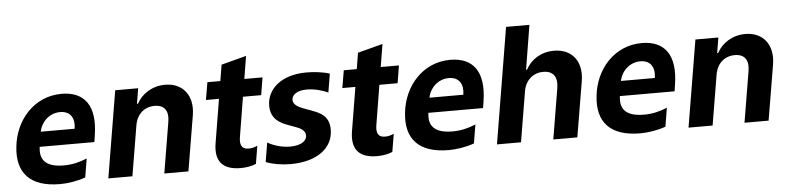

<svg xmlns="http://www.w3.org/2000/svg" viewBox="-45 -958 4933 1201"><g transform="rotate(-5 2422.0 -358.0)"><path d="M348.7 -552.6C176.5 -552.6 55 -414.1 38.4 -245.4C21 -85.9 101.2 9.2 291.2 9.2C338.1 9.2 397.7 0.7 451 -18.5L470.5 -136C425.4 -116.8 377.1 -105.1 325.6 -105.1C198.9 -105.1 175.1 -163 183.6 -234H527.3L533.7 -275.6C563.2 -460.9 491.5 -552.6 348.7 -552.6ZM411.6 -327.8H198.9C210.9 -389.6 263.1 -439.6 329.9 -439.6C395.2 -439.6 422.2 -392.8 411.6 -327.8Z M594.5 0H745.7L798.3 -315.3C810 -385.7 858.7 -426.8 921.9 -426.8C983.3 -426.8 1011 -388.1 999.3 -320.3L946 0H1097.3L1155.5 -347.3C1176.1 -470.9 1109.7 -552.6 998.9 -552.6C918.3 -552.6 852.3 -509.9 820 -449.2H813.6L829.5 -545.5H685.4Z M1478 -435.4H1592.3L1610.4 -545.5H1496.1L1519.5 -688.2L1362.2 -647L1345.5 -545.5H1264.2L1245.4 -435.4H1327.4L1282 -160.9C1263.8 -50.8 1310 7.8 1425.1 7.8C1457.7 7.8 1493.3 2.8 1522 -9.9L1540.8 -122.5C1522 -113.6 1503.6 -109.4 1485.4 -109.4C1436.4 -109.4 1430.4 -144.9 1437.1 -186.1Z M1738.3 10.3C1905.5 10.3 2007.1 -67.8 2007.1 -183.2C2007.1 -269.2 1950.3 -291.9 1901.6 -310.4L1846.2 -331C1819.2 -341.6 1784.8 -357.6 1784.8 -388.5C1784.8 -418.3 1815.3 -445.7 1878.9 -445.7C1927.9 -445.7 1983.3 -429.7 2012.4 -415.1L2032 -532.3C1984.7 -547.2 1926.5 -552.2 1886.4 -552.2C1725.5 -552.2 1636.4 -467 1636.4 -364.7C1636.4 -275.6 1704.2 -250 1739.3 -236.5L1792.6 -216.6C1813.2 -209.2 1850.1 -194.2 1850.1 -159.8C1850.1 -123.6 1810 -99.1 1745.7 -99.1C1692.5 -99.1 1641.3 -115.1 1604 -137.1L1583.8 -16C1628.9 1.4 1684.7 10.3 1738.3 10.3Z M2334.5 -435.4H2448.9L2467 -545.5H2352.6L2376.1 -688.2L2218.8 -647L2202.1 -545.5H2120.7L2101.9 -435.4H2183.9L2138.5 -160.9C2120.4 -50.8 2166.5 7.8 2281.6 7.8C2314.3 7.8 2349.8 2.8 2378.6 -9.9L2397.4 -122.5C2378.6 -113.6 2360.1 -109.4 2342 -109.4C2293 -109.4 2286.9 -144.9 2293.7 -186.1Z M2789.4 -552.6C2617.2 -552.6 2495.7 -414.1 2479 -245.4C2461.6 -85.9 2541.9 9.2 2731.9 9.2C2778.8 9.2 2838.4 0.7 2891.7 -18.5L2911.2 -136C2866.1 -116.8 2817.8 -105.1 2766.3 -105.1C2639.6 -105.1 2615.8 -163 2624.3 -234H2968L2974.4 -275.6C3003.9 -460.9 2932.2 -552.6 2789.4 -552.6ZM2852.3 -327.8H2639.6C2651.6 -389.6 2703.8 -439.6 2770.6 -439.6C2835.9 -439.6 2862.9 -392.8 2852.3 -327.8Z M3238.3 -315.3C3249.6 -385.7 3300.1 -426.8 3362.6 -426.8C3424.7 -426.8 3452.8 -387.1 3441.8 -320.3L3388.5 0H3539.4L3597.7 -347.3C3618.6 -473.4 3551.5 -552.6 3440.3 -552.6C3359 -552.6 3295.8 -511 3262.8 -449.2H3256.7L3302.2 -727.3H3155.5L3034.8 0H3185.7Z M3991.8 -552.6C3819.6 -552.6 3698.2 -414.1 3681.5 -245.4C3664.1 -85.9 3744.3 9.2 3934.3 9.2C3981.2 9.2 4040.8 0.7 4094.1 -18.5L4113.6 -136C4068.5 -116.8 4020.2 -105.1 3968.8 -105.1C3842 -105.1 3818.2 -163 3826.7 -234H4170.5L4176.8 -275.6C4206.3 -460.9 4134.6 -552.6 3991.8 -552.6ZM4054.7 -327.8H3842C3854 -389.6 3906.2 -439.6 3973 -439.6C4038.4 -439.6 4065.3 -392.8 4054.7 -327.8Z M4237.6 0H4388.8L4441.4 -315.3C4453.1 -385.7 4501.8 -426.8 4565 -426.8C4626.4 -426.8 4654.1 -388.1 4642.4 -320.3L4589.1 0H4740.4L4798.7 -347.3C4819.2 -470.9 4752.8 -552.6 4642 -552.6C4561.4 -552.6 4495.4 -509.9 4463.1 -449.2H4456.7L4472.7 -545.5H4328.5Z"/></g></svg>

Font: TID UI
Style: Bold Italic
Weight: 700
Italic angle: -9.39999°
Designer: The TID Project Authors
Foundry: Bakken & Bæck
Version: Version 1.001;hotconv 1.0.109;makeotfexe 2.5.65596